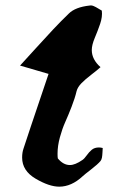

<svg xmlns="http://www.w3.org/2000/svg" viewBox="-20 -700 433 720"><path d="M162.1 -422.9Q76.2 -168.9 67.9 -142.1Q63 -127.9 63 -108.9Q63 -59.6 113.8 -29.8Q164.6 0 202.1 0Q248 0 290 -39.1Q297.9 -46.4 322.3 -65.2Q346.7 -84 356.9 -96.2Q360.8 -101.1 362.3 -109.1Q363.8 -117.2 364.3 -128.9Q364.7 -140.6 365.2 -145Q357.4 -147 351.1 -147Q334.5 -147 324.2 -138.4Q314 -129.9 305.2 -117.4Q296.4 -105 289.1 -100.1Q261.7 -81.1 242.2 -81.1Q217.3 -81.1 196.8 -106Q195.8 -111.8 195.8 -124Q195.8 -152.8 204.6 -185.1Q213.4 -217.3 224.6 -242.2Q235.8 -267.1 248.5 -299.8Q261.2 -332.5 267.1 -357.9Q271 -373 285.2 -387.7Q299.3 -402.3 323 -420.4Q346.7 -438.5 356.9 -448.2Q324.2 -477.1 324.2 -512.2Q324.2 -531.2 335.2 -557.4Q346.2 -583.5 355.5 -610.4Q364.7 -637.2 361.8 -660.2Q357.9 -662.1 348.6 -668Q339.4 -673.8 331.3 -677.2Q323.2 -680.7 315.9 -679.2Q262.2 -673.3 237.8 -648.9Q209.5 -621.6 180.4 -590.8Q151.4 -560.1 112.3 -516.8Q73.2 -473.6 55.2 -454.1Q131.3 -432.1 162.1 -422.9Z"/></svg>

Font: Sonetni venez Italic
Style: Regular
Weight: 400
Italic angle: -14°
Designer: Alja Herlah
Foundry: Type Salon
Version: Version 1.000;hotconv 1.0.109;makeotfexe 2.5.65596